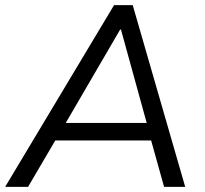

<svg xmlns="http://www.w3.org/2000/svg" viewBox="-42 -725 797 745"><path d="M-22 0 400.5 -705H473L676.6 0H594.6L538.5 -201.2L572.3 -180H141.9L185 -201.2L66.9 0ZM424.3 -610.5 202.8 -230.3 181.8 -248.1H553.3L532.1 -230.3L427.3 -610.5Z"/></svg>

Font: Mulish ExtraLight
Style: Italic
Weight: 200
Italic angle: -9°
Designer: Vernon Adams
Foundry: Vernon Adams
Version: Version 3.603